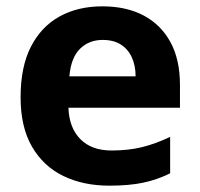

<svg xmlns="http://www.w3.org/2000/svg" viewBox="-20 -576 631 606"><path d="M303 -556Q379 -556 433.5 -527Q488 -498 518 -443Q548 -388 548 -308V-236H196Q198 -173 233.5 -137Q269 -101 332 -101Q385 -101 428 -111.5Q471 -122 517 -144V-29Q477 -9 432.5 0.5Q388 10 325 10Q243 10 180 -20.5Q117 -51 81 -113Q45 -175 45 -269Q45 -365 77.5 -428.5Q110 -492 168 -524Q226 -556 303 -556ZM304 -450Q261 -450 232.5 -422Q204 -394 199 -335H408Q408 -368 396.5 -394Q385 -420 362 -435Q339 -450 304 -450Z"/></svg>

Font: Noto Sans Tamil
Style: Regular
Weight: 400
Designer: Jelle Bosma - Monotype Design Team
Foundry: Monotype Imaging Inc.
Version: Version 2.003